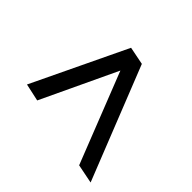

<svg xmlns="http://www.w3.org/2000/svg" viewBox="-107 -619 740 740"><g transform="rotate(-45 263.5 -249.0)"><path d="M475.6 -211.9 12.7 -28.3 28.3 -106.4 458 -275.4 449.2 -228.5 90.8 -397.5 106.4 -468.8 490.2 -285.2Z"/></g></svg>

Font: Crimson Pro Medium
Style: Italic
Weight: 500
Italic angle: -12°
Designer: Jacques Le Bailly
Foundry: Baron von Fonthausen
Version: Version 1.003